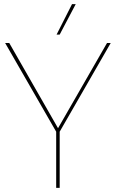

<svg xmlns="http://www.w3.org/2000/svg" viewBox="-20 -913 563 933"><path d="M330 -893H348L270 -745H255ZM253 0V-273L5 -704H25L262 -290L500 -704H518L270 -273V0Z"/></svg>

Font: Prodigy Sans Thin
Style: Regular
Weight: 100
Designer: Wei Huang
Foundry: Wei Huang
Version: Version 1.003; ttfautohint (v1.8.3)